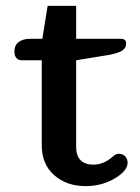

<svg xmlns="http://www.w3.org/2000/svg" viewBox="-20 -619 475 653"><path d="M122 -126V-414H54Q42 -414 35.5 -422Q29 -430 29 -444Q29 -465 43.5 -476Q58 -487 82 -487H124L142 -599H239V-487H393Q400 -487 404.5 -483Q409 -479 409 -472Q409 -456 396.5 -447.5Q384 -439 355 -433L239 -414V-119Q239 -89 254.5 -74Q270 -59 297 -59Q329 -59 357 -81Q360 -83 367.5 -89.5Q375 -96 384 -96Q397 -96 405.5 -87.5Q414 -79 414 -65Q414 -40 375 -15Q329 14 271 14Q207 14 164.5 -23Q122 -60 122 -126Z"/></svg>

Font: Maitree SemiBold
Style: Regular
Weight: 600
Designer: CadsonDemak Team
Foundry: CadsonDemak
Version: Version 1.001